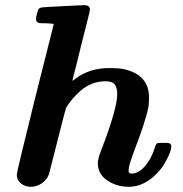

<svg xmlns="http://www.w3.org/2000/svg" viewBox="-20 -714 708 742"><path d="M45 -39Q45 -51 116 -336L188 -622H184Q183 -622 179 -622.5Q175 -623 168.5 -623.5Q162 -624 157 -624Q152 -624 146 -624Q140 -624 136 -624.5Q132 -625 131 -625Q119 -628 119 -642Q119 -647 123 -661.5Q127 -676 129 -679Q133 -684 144 -685.5Q155 -687 220 -690Q293 -694 307 -694Q325 -694 328 -679Q328 -672 294 -540Q286 -507 277.5 -472.5Q269 -438 264 -420L260 -403Q260 -400 269 -408Q325 -451 401 -451Q438 -451 457 -447Q556 -426 556 -337Q556 -319 554 -303Q543 -245 497 -127Q481 -84 478 -66Q477 -61 477 -54Q477 -43 490 -43Q512 -44 532 -63Q562 -93 577 -140Q582 -156 585.5 -159Q589 -162 605 -162H611Q632 -162 635 -160Q642 -156 642 -148Q642 -131 624 -97Q605 -58 570.5 -29Q536 0 499 6Q487 8 478 8Q441 8 411 -7Q358 -33 358 -83Q358 -102 373 -138Q433 -295 433 -350Q433 -376 423 -388Q413 -400 388 -400Q334 -400 291 -363Q256 -332 236 -298Q233 -293 202 -169.5Q171 -46 169 -40Q160 -18 140.5 -5Q121 8 99 8Q77 8 61 -5Q45 -18 45 -39Z"/></svg>

Font: MathJax_Math
Style: Bold Italic
Weight: 700
Version: Version 1.1